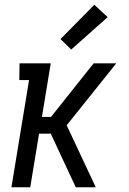

<svg xmlns="http://www.w3.org/2000/svg" viewBox="-20 -786 540 806"><path d="M28 0 102 -450H61L62 -520H193L156 -295H194L373 -520H468L260 -260L382 0H298L193 -225H144L107 0ZM279 -578 234 -622 376 -766 432 -714Z"/></svg>

Font: Iosevka Curly Slab
Style: Italic
Weight: 400
Italic angle: -9°
Monospace: yes
Designer: Belleve Invis
Foundry: Belleve Invis
Version: Version 22.1.2; ttfautohint (v1.8.4)